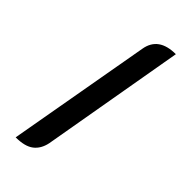

<svg xmlns="http://www.w3.org/2000/svg" viewBox="-179 -539 578 578"><g transform="rotate(45 110.0 -250.0)"><path d="M108 -449Q118 -509 191 -509L111 -50Q105 -21 85.5 -6Q66 9 27 9Z"/></g></svg>

Font: K2D Light
Style: Italic
Weight: 300
Italic angle: -10°
Designer: Katatrad Aksorn Co.,Ltd.
Foundry: Cadson Demak Co.,Ltd.
Version: Version 1.000; ttfautohint (v1.6)